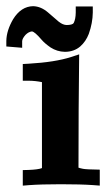

<svg xmlns="http://www.w3.org/2000/svg" viewBox="-34 -594 349 616"><path d="M209 -573.2V-553.7C208.8 -539.6 206.6 -528.4 202.3 -520C199.6 -515.9 192.1 -513.8 179.7 -513.7C171.7 -513.9 163.4 -517.4 154.6 -524.3C142.7 -534.2 131.1 -544.2 119.9 -554.2C105 -567 89.2 -573.7 72.3 -574.2C46.5 -573.7 25.1 -559.8 8.1 -532.4C-6 -508.2 -13.3 -485.1 -13.7 -462.9V-444.9L37.1 -440.7V-461.9C37.4 -467.7 41 -474.4 47.9 -482.2C54.4 -488.7 61.2 -492.4 68.4 -493.2C74.3 -492.7 84.6 -483.9 99.3 -466.7C106.2 -458.6 115.9 -450.3 128.3 -441.7C142.1 -432.8 157.3 -428.1 173.8 -427.7C193.7 -427.7 210.3 -433.6 223.7 -445.2C235.6 -455.8 244.6 -469.1 250.8 -485.1C259.2 -508.6 263.4 -531.5 263.7 -553.7V-573.2ZM58.6 -335C72.4 -334.9 86.4 -333.4 100.6 -330.5V-54.7C92.6 -51.5 78.3 -49.6 57.9 -48.8L39.1 -48.3V1.6L60.1 -0.1C84.9 -1.9 118.6 -2.9 161.2 -2.9C203.7 -2.9 238.4 -2 265.2 -0.1L286.1 1.5V-49.7C257 -50.1 239 -51 232.2 -52.4C225.6 -53.7 220.8 -55 217.8 -56.1C217.8 -180.3 218.5 -301.5 220 -419.6L194.1 -411.1C160 -400.1 114.5 -392.9 57.5 -389.6L39.1 -388.6V-335Z"/></svg>

Font: Bentham
Style: Bold
Weight: 700
Version: Version 002.001